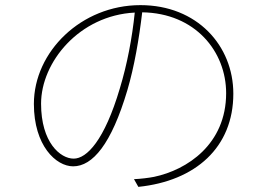

<svg xmlns="http://www.w3.org/2000/svg" viewBox="-20 -713 1040 748"><path d="M505 -664C495 -566 475 -461 447 -369C387 -166 318 -95 267 -95C215 -95 140 -158 140 -309C140 -471 289 -653 505 -664ZM534 -665C741 -662 861 -512 861 -350C861 -151 709 -51 580 -24C560 -20 527 -16 502 -15L519 15C742 -8 889 -139 889 -348C889 -535 748 -693 527 -693C297 -693 112 -512 112 -308C112 -146 198 -65 265 -65C341 -65 414 -152 476 -361C503 -452 522 -563 534 -665Z"/></svg>

Font: Harano Aji Gothic KR ExtraLight
Style: Regular
Weight: 250
Foundry: Masamichi Hosoda
Version: HaranoAjiGothicKR-ExtraLight version 20220220;ttx 4.29.1